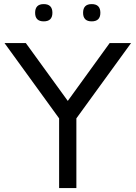

<svg xmlns="http://www.w3.org/2000/svg" viewBox="-20 -928 671 950"><path d="M107.9 -714.8 315.4 -428.7 522.5 -714.8H628.4L357.9 -342.3V2.4H272.5V-342.3L2.4 -714.8ZM433.6 -822.3Q391.1 -822.3 391.1 -864.7Q391.1 -907.7 433.6 -907.7Q476.6 -907.7 476.6 -864.7Q476.6 -822.3 433.6 -822.3ZM196.3 -822.3Q153.8 -822.3 153.8 -864.7Q153.8 -907.7 196.3 -907.7Q239.3 -907.7 239.3 -864.7Q239.3 -822.3 196.3 -822.3Z"/></svg>

Font: Proletarsk
Style: Regular
Weight: 400
Designer: Peter Wiegel, original typeface by Carl Albert Fahrenwaldt 1901
Foundry: Peter Wiegel
Version: Version 1.000 2010 initial release